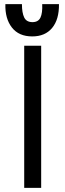

<svg xmlns="http://www.w3.org/2000/svg" viewBox="-20 -907 316 928"><path d="M97 -686H179V1H97ZM6 -887H86Q86 -845 97 -822.5Q108 -800 137 -800Q165 -800 175.5 -822Q186 -844 184 -887H265Q266 -813 232 -772Q198 -731 136 -731Q71 -731 37.5 -774Q4 -817 6 -887Z"/></svg>

Font: Bellota
Style: Bold
Weight: 700
Designer: Kemie Guaida
Foundry: Kemie Guaida
Version: Version 4.001